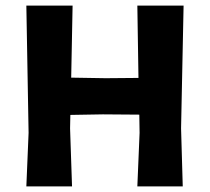

<svg xmlns="http://www.w3.org/2000/svg" viewBox="-20 -665 748 685"><path d="M239 -645 234 -388 357 -386 474 -387 470 -645H635L626 -207L632 0H470L478 -191L477 -256L347 -257L231 -255L230 -207L237 0H74L82 -191L74 -645Z"/></svg>

Font: Alegreya Sans SC ExtraBold
Style: Regular
Weight: 800
Designer: Juan Pablo del Peral
Foundry: Huerta Tipografica
Version: Version 2.007